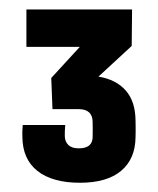

<svg xmlns="http://www.w3.org/2000/svg" viewBox="-20 -820 334 405"><path d="M148.7 -434.5Q90.6 -434.5 59 -459.4Q27.4 -484.3 27.2 -532Q27.2 -535.5 27.1 -539Q27 -542.5 27.3 -546.7Q27.5 -551 28 -556.3H117.6Q117.1 -550.1 116.8 -544Q116.6 -537.8 116.7 -532.6Q117 -521.2 124.2 -514.2Q131.5 -507.1 146.1 -507.1Q160.9 -507.1 168.1 -513.2Q175.2 -519.4 175.4 -530.1Q175.5 -538.4 175.6 -546.6Q175.6 -554.7 175.4 -563Q175.2 -576.1 167.9 -583Q160.5 -589.8 145.8 -589.8H90.7L88.1 -655.5L148.3 -721.1H35.7V-800H258.6L257.8 -723.1L187.7 -658.4Q224.8 -652.3 245.3 -629Q265.8 -605.8 265.9 -564.6Q266.1 -559.4 266.1 -553.3Q266.1 -547.2 266.1 -541.4Q266.1 -535.7 265.9 -531.4Q265.7 -485.2 235.8 -459.9Q205.9 -434.5 148.7 -434.5Z"/></svg>

Font: Big Shoulders Display SC Thin
Style: Regular
Weight: 100
Designer: Patric King
Foundry: XO Type Co
Version: Version 2.002